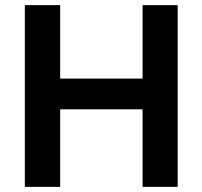

<svg xmlns="http://www.w3.org/2000/svg" viewBox="-20 -730 791 750"><path d="M674 -710V0H537V-303H215V0H77V-710H215V-423H537V-710Z"/></svg>

Font: PTCRaleway
Style: Bold
Weight: 700
Designer: Matt McInerney, Pablo Impallari, Rodrigo Fuenzalida
Foundry: Matt McInerney, Pablo Impallari, Rodrigo Fuenzalida
Version: Version 3.000g; ttfautohint (v1.5) -l 8 -r 28 -G 28 -x 14 -D